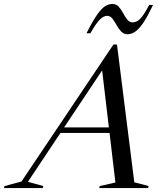

<svg xmlns="http://www.w3.org/2000/svg" viewBox="-102 -950 822 970"><path d="M576.5 -29 649 -10 646 0H399L402 -10L481 -28L451.5 -278.5H203.5L39 -31.5L117 -10L114 0H-82L-79 -10L6.5 -33L471 -725H489ZM222 -306.5H448L414 -594.5ZM671 -925Q641.5 -862.5 618.8 -830.5Q596 -798.5 577.8 -787.8Q559.5 -777 542.5 -777Q523 -777 510 -791Q497 -805 486.8 -823.5Q476.5 -842 465.8 -856Q455 -870 440.5 -870Q421.5 -870 403 -852Q384.5 -834 354.5 -782H335Q366.5 -844.5 389 -876.2Q411.5 -908 429.5 -919Q447.5 -930 465.5 -930Q485 -930 497.8 -916Q510.5 -902 520.2 -883.5Q530 -865 541 -851Q552 -837 568.5 -837Q588 -837 606.2 -855Q624.5 -873 651.5 -925Z"/></svg>

Font: Newsreader 72pt
Style: Italic
Weight: 400
Italic angle: -17°
Designer: Hugues Gentile
Foundry: Production Type
Version: Version 1.003; ttfautohint (v1.8.3)